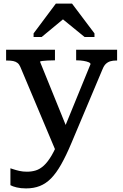

<svg xmlns="http://www.w3.org/2000/svg" viewBox="-20 -815 686 1069"><path d="M368 -64 345 -12 293 32 93 -443Q87 -457 77.5 -464.5Q68 -472 54 -475Q40 -478 20 -478H14V-538H286V-479H281Q262 -479 244.5 -478Q227 -477 215 -475.5Q203 -474 203 -471ZM377 -17Q348 52 320.5 100.5Q293 149 264.5 178Q236 207 202 220.5Q168 234 125 234Q96 234 73 228.5Q50 223 38 216V122Q42 123 55 127.5Q68 132 87.5 136.5Q107 141 130 141Q156 141 179 134Q202 127 224 107Q246 87 268 49.5Q290 12 313 -49L327 -74L484 -458Q484 -464 473.5 -468.5Q463 -473 445.5 -476Q428 -479 409 -479H404V-538H632V-478H626Q609 -478 595 -474Q581 -470 570 -460Q559 -450 551 -430ZM381 -795H291L167 -629V-609H212L369 -739L294 -737L451 -609H506V-629Z"/></svg>

Font: Roboto Serif Medium
Style: Regular
Weight: 500
Designer: Greg Gazdowicz
Foundry: Commercial Type
Version: Version 1.008